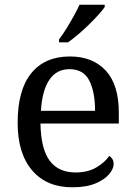

<svg xmlns="http://www.w3.org/2000/svg" viewBox="-20 -786 575 816"><path d="M287 10Q178 10 116.5 -62Q55 -134 55 -264Q55 -404 113 -475Q171 -546 277 -546Q374 -546 429.5 -486Q485 -426 485 -307V-261H152Q154 -152 191.5 -102.5Q229 -53 301 -53Q353 -53 389.5 -74.5Q426 -96 444 -123Q451 -120 457 -111Q463 -102 463 -89Q463 -69 444 -46Q425 -23 386 -6.5Q347 10 287 10ZM384 -315Q384 -395 359.5 -443.5Q335 -492 275 -492Q220 -492 189.5 -446.5Q159 -401 154 -315ZM231 -619Q246 -638 262 -664Q278 -690 293 -717Q308 -744 318 -766H425V-756Q416 -743 398 -723Q380 -703 357.5 -681Q335 -659 312 -639.5Q289 -620 269 -606H231Z"/></svg>

Font: Noto Serif Telugu
Style: Regular
Weight: 400
Designer: Jelle Bosma - Monotype Design Team
Foundry: Monotype Imaging Inc.
Version: Version 2.003